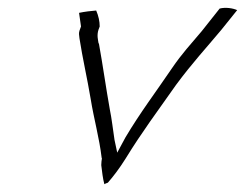

<svg xmlns="http://www.w3.org/2000/svg" viewBox="-20 -482 629 493"><path d="M183 -449 188 -414 184 -403C182 -396 183 -393 184 -384C192 -332 204 -281 213 -227C221 -177 235 -128 241 -77L240 -75L242 -77C241 -71 240 -65 240 -58C242 -42 244 -23 248 -9C250 -10 251 -11 257 -13C271 -29 287 -50 302 -74C345 -144 385 -197 432 -264C475 -322 508 -357 548 -405L589 -456C578 -461 559 -464 544 -460L498 -402C468 -366 449 -347 421 -306C379 -244 340 -193 302 -129L281 -90L274 -123C270 -149 267 -177 262 -201C252 -257 244 -315 234 -370L233 -371C232 -379 228 -391 233 -406L236 -414C236 -427 233 -441 227 -455C214 -454 197 -452 183 -449Z"/></svg>

Font: SolarCharger
Style: 152
Weight: 100
Designer: Mew Too
Foundry: Cannot Into Space Fonts/KineticPlasma Fonts
Version: Version 1.100